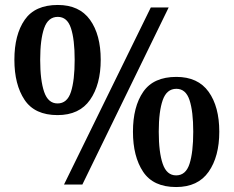

<svg xmlns="http://www.w3.org/2000/svg" viewBox="-20 -744 942 774"><path d="M212 -280Q120 -280 79 -341.5Q38 -403 38 -503Q38 -604 79.5 -664Q121 -724 213 -724Q300 -724 343 -664Q386 -604 386 -503Q386 -403 343 -341.5Q300 -280 212 -280ZM238 0 588 -714H660L312 0ZM212 -327Q251 -327 266 -373.5Q281 -420 281 -503Q281 -585 266 -630.5Q251 -676 213 -676Q174 -676 158 -630.5Q142 -585 142 -503Q142 -420 158 -373.5Q174 -327 212 -327ZM690 10Q598 10 557 -51.5Q516 -113 516 -213Q516 -314 557.5 -374Q599 -434 691 -434Q778 -434 821 -374Q864 -314 864 -213Q864 -113 821 -51.5Q778 10 690 10ZM690 -37Q729 -37 744 -83.5Q759 -130 759 -213Q759 -295 744 -340.5Q729 -386 691 -386Q652 -386 636 -340.5Q620 -295 620 -213Q620 -130 636 -83.5Q652 -37 690 -37Z"/></svg>

Font: Noto Serif Toto SemiBold
Style: Regular
Weight: 600
Designer: Monotype Design Team
Foundry: Monotype Imaging Inc.
Version: Version 2.001; ttfautohint (v1.8.4.7-5d5b)